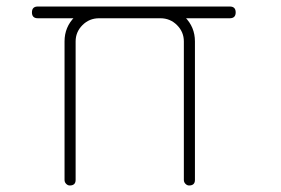

<svg xmlns="http://www.w3.org/2000/svg" viewBox="-20 -571 863 589"><path d="M685 -551H643H138H96Q78 -551 78 -533Q78 -515 96 -515H138H643H685Q703 -515 703 -533Q703 -551 685 -551ZM284 -550Q242 -550 209 -519Q178 -488 178 -444V-19Q178 -12 183 -7Q188 -2 194 -2Q212 -2 212 -19V-444Q212 -473 233 -494Q254 -515 284 -515H472Q502 -515 523 -494Q544 -473 544 -444V-19Q544 -12 549 -7Q554 -2 560 -2Q578 -2 578 -19V-444Q578 -488 547 -519Q514 -550 472 -550Z"/></svg>

Font: Aaram
Style: Regular
Weight: 400
Designer: Tharique Azeez
Foundry: Tharique Azeez
Version: Version 1.7